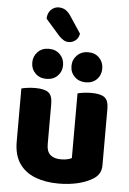

<svg xmlns="http://www.w3.org/2000/svg" viewBox="-62 -988 707 1049"><g transform="rotate(5 291.0 -463.5)"><path d="M52 -193V-259H222V-193Q222 -153 242.5 -135Q263 -117 300 -117Q323 -117 338 -121Q353 -125 360 -129V-259H530V-104Q530 -79 519.5 -60.5Q509 -42 488 -29Q453 -7 404.5 4.5Q356 16 299 16Q227 16 171 -5.5Q115 -27 83.5 -73Q52 -119 52 -193ZM530 -216H360V-484Q371 -487 391.5 -490Q412 -493 436 -493Q486 -493 508 -476.5Q530 -460 530 -413ZM222 -216H52V-484Q63 -487 83.5 -490Q104 -493 128 -493Q178 -493 200 -476.5Q222 -460 222 -413ZM268 -630Q268 -595 244.5 -571.5Q221 -548 183 -548Q146 -548 122.5 -571.5Q99 -595 99 -630Q99 -665 122.5 -689Q146 -713 183 -713Q221 -713 244.5 -689Q268 -665 268 -630ZM483 -630Q483 -595 460 -571.5Q437 -548 399 -548Q362 -548 338 -571.5Q314 -595 314 -630Q314 -665 338 -689Q362 -713 399 -713Q437 -713 460 -689Q483 -665 483 -630ZM234 -787 156 -876Q157 -908 175.5 -925.5Q194 -943 217 -943Q239 -943 255 -932.5Q271 -922 284 -902L345 -810Q341 -785 324 -772Q307 -759 288 -759Q272 -759 259.5 -766.5Q247 -774 234 -787Z"/></g></svg>

Font: Baloo Bhaijaan 2 ExtraBold
Style: Regular
Weight: 800
Designer: Sanskriti Dholi, Noopur Datye and Ek Type
Foundry: Ek Type
Version: Version 1.701